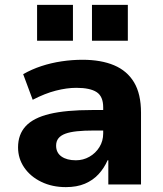

<svg xmlns="http://www.w3.org/2000/svg" viewBox="-20 -756 667 787"><path d="M250 11Q194 11 149.5 -10.5Q105 -32 79.5 -69Q54 -106 54 -152Q54 -205 85.5 -239Q117 -273 183.5 -289Q250 -305 357 -305H423V-221H364Q325 -221 296 -218Q267 -215 248 -208Q229 -201 219.5 -189Q210 -177 210 -159Q210 -130 232 -114.5Q254 -99 291 -99Q321 -99 346.5 -113.5Q372 -128 387.5 -153Q403 -178 403 -209V-316Q403 -361 376 -378.5Q349 -396 293 -396Q254 -396 209 -384.5Q164 -373 114 -347L75 -452Q110 -472 149.5 -485Q189 -498 232 -504.5Q275 -511 318 -511Q394 -511 447.5 -488.5Q501 -466 529.5 -418.5Q558 -371 558 -294V0H424V-99H421Q407 -67 384 -42Q361 -17 328 -3Q295 11 250 11ZM357 -589V-736H504V-589ZM132 -589V-736H279V-589Z"/></svg>

Font: Nunito Sans 8pt ExtraBold
Style: Regular
Weight: 800
Version: Version 3.101;gftools[0.9.27]